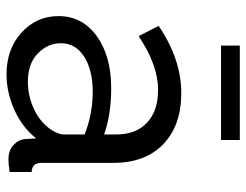

<svg xmlns="http://www.w3.org/2000/svg" viewBox="-104 -648 762 594"><g transform="rotate(90 277.0 -351.0)"><path d="M121.1 -653.8V-711.9H413.1V-653.8ZM29.8 -150.9Q29.8 -224.6 91.6 -269.3Q153.3 -314 252.9 -314Q334 -314 396 -292V-330.1Q396 -390.6 359.6 -424.8Q323.2 -459 257.8 -459Q181.2 -459 91.8 -398.9L60.1 -460.9Q163.1 -530.8 268.1 -530.8Q368.2 -530.8 426 -475.1Q483.9 -419.4 483.9 -320.8V-100.1Q483.9 -83.5 490.5 -76.2Q497.1 -68.8 512.2 -67.9V0Q488.3 3.9 474.1 3.9Q444.8 3.9 428.2 -12Q411.6 -27.8 410.2 -48.8L408.2 -82Q374.5 -39.1 320.1 -14.6Q265.6 9.8 210 9.8Q131.8 9.8 80.8 -36.6Q29.8 -83 29.8 -150.9ZM370.1 -113.8Q381.8 -127 388.9 -141.8Q396 -156.7 396 -167V-231.9Q332.5 -256.8 264.2 -256.8Q196.3 -256.8 155 -230.2Q113.8 -203.6 113.8 -158.2Q113.8 -117.7 145.5 -86.9Q177.2 -56.2 232.9 -56.2Q272.9 -56.2 310.3 -72Q347.7 -87.9 370.1 -113.8Z"/></g></svg>

Font: Rawline Medium
Style: Regular
Weight: 500
Designer: Matt McInerney, Pablo Impallari, Rodrigo Fuenzalida
Foundry: Matt McInerney, Pablo Impallari, Rodrigo Fuenzalida
Version: Version 4.020;PS 004.020;hotconv 1.0.88;makeotf.lib2.5.64775